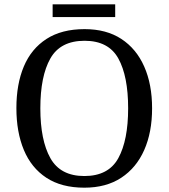

<svg xmlns="http://www.w3.org/2000/svg" viewBox="-20 -860 782 890"><path d="M371 10Q265 10 195 -36Q125 -82 90.5 -165Q56 -248 56 -359Q56 -470 90.5 -552Q125 -634 195.5 -679.5Q266 -725 372 -725Q473 -725 542.5 -679.5Q612 -634 648.5 -551.5Q685 -469 685 -358Q685 -247 648.5 -164.5Q612 -82 542 -36Q472 10 371 10ZM371 -44Q483 -44 528.5 -127Q574 -210 574 -358Q574 -507 528.5 -589Q483 -671 372 -671Q260 -671 213.5 -589Q167 -507 167 -358Q167 -210 213.5 -127Q260 -44 371 -44ZM224 -781V-840H514V-781Z"/></svg>

Font: Noto Serif Dogra
Style: Regular
Weight: 400
Designer: Ek Type
Foundry: Ek Type
Version: Version 1.005